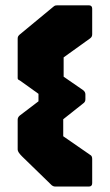

<svg xmlns="http://www.w3.org/2000/svg" viewBox="-20 -686 404 706"><path d="M185 0Q180.5 0 177.2 -1Q174 -2 170 -5L61 -111Q53.5 -118.5 49.2 -124.8Q45 -131 45 -136V-246Q45 -254.5 52.5 -261L121.5 -313.5V-341L61.5 -384Q53 -390.5 49 -392.2Q45 -394 45 -399V-544Q45 -549.5 47 -552.8Q49 -556 52.5 -559L176.5 -661.5Q180.5 -665 184 -665.8Q187.5 -666.5 191.5 -666.5H306.5Q319 -666.5 319 -654V-560Q319 -555 317.2 -551.5Q315.5 -548 311.5 -545L214 -475V-404L285 -355Q294 -348.5 294 -339V-321Q294 -315.5 291.8 -311.8Q289.5 -308 285 -305L212.5 -247.5V-185L311.5 -116.5Q315.5 -114.5 317.2 -110.8Q319 -107 319 -101.5V-12.5Q319 0 306.5 0Z"/></svg>

Font: Jaro
Style: Regular
Weight: 400
Designer: Agyei Archer, Celine Hurka, Mirko Velimirović
Version: Version 1.000